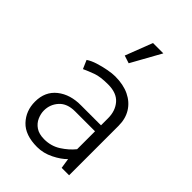

<svg xmlns="http://www.w3.org/2000/svg" viewBox="-224 -830 932 932"><g transform="rotate(45 241.5 -364.5)"><path d="M113 -136Q113 -178 141 -209Q169 -240 223 -240H360V-117Q335 -86 297.5 -62Q260 -38 213 -38Q177 -38 155 -53Q133 -68 123 -91Q113 -114 113 -136ZM105 -412Q131 -424 161 -435Q191 -446 244 -446Q303 -446 331.5 -413Q360 -380 360 -330V-281H225Q149 -282 100.5 -243.5Q52 -205 52 -136Q52 -73 92.5 -30Q133 13 215 13Q258 13 299 -7.5Q340 -28 363 -52L371 0H422V-340Q422 -388 400 -423.5Q378 -459 337.5 -478.5Q297 -498 241 -498Q221 -498 191.5 -492.5Q162 -487 133.5 -478Q105 -469 86 -456ZM242 -589 327 -742H256L202 -602Z"/></g></svg>

Font: Catamaran Light
Style: Regular
Weight: 300
Designer: Pria Ravichandran
Version: Version 2.000